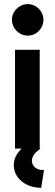

<svg xmlns="http://www.w3.org/2000/svg" viewBox="-20 -722 265 933"><path d="M53 -480V0H85C55 30 47 56 47 81C47 135 93 185 168 190L180 191L194 104H186C156 104 136 84 135 61C135 45 142 27 163 11L176 0L173 -3V-480ZM115 -549C157 -549 191 -583 191 -627C191 -667 157 -702 115 -702C73 -702 38 -667 38 -627C38 -583 73 -549 115 -549Z"/></svg>

Font: Lineal
Style: Bold
Weight: 700
Designer: Created by Frank Adebiaye with contributions from Anton Moglia & Ariel Martín Pérez
Created by Frank ADEBIAYE with FontF
Foundry: Velvetyne Type Foundry
Version: Version 2.000;Glyphs 3.2 (3227)